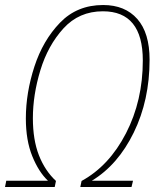

<svg xmlns="http://www.w3.org/2000/svg" viewBox="-42 -745 643 765"><path d="M176 0 181 -24Q137 -65 113 -126.5Q89 -188 89 -274Q89 -367 119 -465.5Q149 -564 211 -632Q273 -700 368 -700Q527 -700 527 -504Q527 -344 460 -214Q393 -84 283 -24L278 0H482L488 -25H324Q428 -88 491 -217Q554 -346 554 -507Q554 -614 505 -669.5Q456 -725 369 -725Q265 -725 197 -654.5Q129 -584 95 -479.5Q61 -375 61 -273Q61 -186 86.5 -123Q112 -60 149 -25H-17L-22 0Z"/></svg>

Font: Noto Sans Display SemiCondensed Thin
Style: Italic
Weight: 250
Width: 4
Designer: Monotype Design team
Foundry: Monotype Imaging Inc.
Version: 1.000